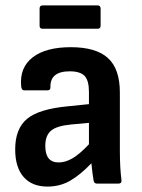

<svg xmlns="http://www.w3.org/2000/svg" viewBox="-20 -677 522 708"><path d="M155 11Q98 11 67 -24.5Q36 -60 36 -126Q36 -202 79.5 -238.5Q123 -275 230 -285L308 -293V-338Q308 -380 292 -397Q276 -414 237 -414Q164 -414 166 -355Q166 -344 156 -344H69Q59 -344 58 -360Q52 -428 100.5 -465.5Q149 -503 241 -503Q334 -503 378 -463Q422 -423 422 -336V-124Q422 -57 428 -12Q429 0 417 0H337Q327 0 325 -12Q321 -35 317 -75Q276 -32 238.5 -10.5Q201 11 155 11ZM147 -139Q147 -78 196 -78Q221 -78 247 -93Q273 -108 308 -145V-224L243 -218Q189 -213 168 -195Q147 -177 147 -139ZM137 -571Q126 -571 126 -582V-645Q126 -657 137 -657H340Q351 -657 351 -645V-582Q351 -571 340 -571Z"/></svg>

Font: Sofia Sans Semi Condensed
Style: Bold
Weight: 700
Designer: Botio Nikoltchev, Ani Petrova
Foundry: lettersoup
Version: Version 4.100; ttfautohint (v1.8.4.7-5d5b)